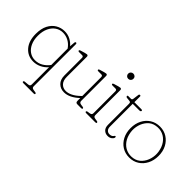

<svg xmlns="http://www.w3.org/2000/svg" viewBox="-65 -1168 1949 1949"><g transform="rotate(45 909.0 -194.0)"><path d="M296 235.5Q282 235.5 282 226.5Q282 216 296 214.5L340 210.5Q356 209 361 202Q366 195 366 183.5V-63.5Q335.5 -28 295 -9Q254.5 10 211.5 10Q132 10 81.5 -48.2Q31 -106.5 31 -208Q31 -283.5 57.2 -333.8Q83.5 -384 126.8 -409.5Q170 -435 221.5 -435Q265.5 -435 303.2 -415.8Q341 -396.5 366.5 -365L371 -420Q372.5 -435 383 -435Q393.5 -435 393.5 -419L393 183.5Q393 195 398.5 201.5Q404 208 419 210.5L445.5 214.5Q459.5 216.5 459.5 226.5Q459.5 235.5 445.5 235.5ZM59.5 -209.5Q59.5 -149.5 79.8 -105.2Q100 -61 135 -36.8Q170 -12.5 214 -12.5Q261 -12.5 299 -34.8Q337 -57 366 -95.5V-331Q338 -371 299.5 -391.8Q261 -412.5 217.5 -412.5Q174 -412.5 138 -388.2Q102 -364 80.8 -318.5Q59.5 -273 59.5 -209.5Z M535.5 -115V-366.5Q535.5 -387.5 516.5 -387.5H474Q459.5 -387.5 459.5 -397.5Q459.5 -405.5 473.5 -409.5L521 -423.5Q538.5 -428.5 546 -428.5Q562.5 -428.5 562.5 -410.5V-122.5Q562.5 -68.5 589 -40.5Q615.5 -12.5 657 -12.5Q688 -12.5 724.2 -29.8Q760.5 -47 802 -86.5L811.5 -95.5V-366.5Q811.5 -387.5 792.5 -387.5H750Q735.5 -387.5 735.5 -397.5Q735.5 -405.5 749.5 -409.5L797 -423.5Q814.5 -428.5 822 -428.5Q838.5 -428.5 838.5 -410.5V-52Q838.5 -28.5 864.5 -25L891 -21Q905 -19 905 -9Q905 0 891 0H839Q823.5 0 817.5 -6Q811.5 -12 811.5 -30V-66.5Q772.5 -30 732.8 -10Q693 10 653 10Q602 10 568.8 -22.5Q535.5 -55 535.5 -115Z M1017.5 -548.5Q1001.5 -548.5 990.8 -559.2Q980 -570 980 -585.5Q980 -601.5 990.8 -612.2Q1001.5 -623 1017.5 -623Q1033.5 -623 1044.2 -612.5Q1055 -602 1055 -586Q1055 -570 1044.2 -559.2Q1033.5 -548.5 1017.5 -548.5ZM1042 -410.5V-52Q1042 -40.5 1047.5 -34Q1053 -27.5 1068 -25L1094.5 -21Q1108.5 -19 1108.5 -9Q1108.5 0 1094.5 0H962.5Q948.5 0 948.5 -9Q948.5 -19 962.5 -21L989 -25Q1004 -27.5 1009.5 -34Q1015 -40.5 1015 -52V-366.5Q1015 -387.5 996 -387.5H953.5Q939 -387.5 939 -397.5Q939 -405.5 953 -409.5L1000.5 -423.5Q1018 -428.5 1025.5 -428.5Q1042 -428.5 1042 -410.5Z M1183 -399 1148 -402.5Q1137.5 -403.5 1134.5 -408Q1131.5 -412.5 1131.5 -416.5Q1131.5 -425 1142 -425H1181.5Q1195.5 -425 1198 -443L1206 -504Q1207.5 -517.5 1219 -517.5Q1229.5 -517.5 1229.5 -504.5V-425H1328Q1344.5 -425 1344.5 -415.5Q1344.5 -401.5 1323 -401.5H1229.5V-73.5Q1229.5 -46.5 1243.8 -31Q1258 -15.5 1281 -15.5Q1302 -15.5 1312.2 -23Q1322.5 -30.5 1327.2 -38.2Q1332 -46 1337 -46Q1345.5 -46 1345.5 -35Q1345.5 -21 1327.2 -5.5Q1309 10 1279.5 10Q1246.5 10 1224.5 -11.2Q1202.5 -32.5 1202.5 -74V-373Q1202.5 -385.5 1199 -391.8Q1195.5 -398 1183 -399Z M1589 -434.5Q1647 -434.5 1692.2 -406Q1737.5 -377.5 1763.5 -327.8Q1789.5 -278 1789.5 -213Q1789.5 -148 1763.5 -97.5Q1737.5 -47 1692.2 -18.5Q1647 10 1588.5 10Q1530.5 10 1485.2 -18.5Q1440 -47 1414 -97Q1388 -147 1388 -211.5Q1388 -277 1414 -327.2Q1440 -377.5 1485.2 -406Q1530.5 -434.5 1589 -434.5ZM1626 -15.5Q1674 -24.5 1706.2 -59.5Q1738.5 -94.5 1752.2 -143.2Q1766 -192 1758.5 -243Q1749.5 -302 1720.2 -342.5Q1691 -383 1647.2 -400.8Q1603.5 -418.5 1551.5 -409Q1503.5 -400.5 1471.2 -365.5Q1439 -330.5 1425.2 -281.5Q1411.5 -232.5 1419 -181.5Q1428 -122.5 1457.5 -82Q1487 -41.5 1530.8 -24Q1574.5 -6.5 1626 -15.5Z"/></g></svg>

Font: Fraunces 144pt S100 Thin
Style: Regular
Weight: 100
Version: Version 1.000; ttfautohint (v1.8.3)